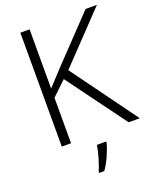

<svg xmlns="http://www.w3.org/2000/svg" viewBox="-168 -812 925 1131"><g transform="rotate(-20 294.5 -246.5)"><path d="M589 0 290 -410 580 -714H509L245 -437C215 -405 186 -374 158 -343V-714H100V0H158V-285L247 -370L519 0ZM356 68V61H298C292 104 269 180 254 212V221H286C318 176 345 112 356 68Z"/></g></svg>

Font: Noto Sans Gujarati UI Light
Style: Regular
Weight: 300
Designer: Jelle Bosma - Monotype Design Team, Universal Thirst
Foundry: Monotype Imaging Inc.
Version: Version 2.106